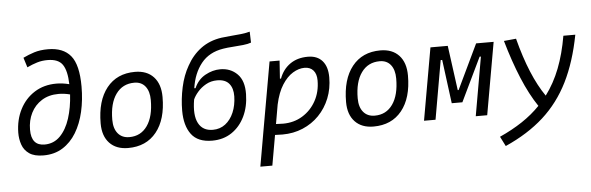

<svg xmlns="http://www.w3.org/2000/svg" viewBox="-56 -941 4215 1370"><g transform="rotate(-5 2051.0 -255.5)"><path d="M225.1 9.8Q159.7 9.8 123.3 -15.4Q86.9 -40.5 72.8 -81.3Q58.6 -122.1 59.1 -168Q60.5 -260.3 98.1 -333.7Q135.7 -407.2 203.1 -450Q270.5 -492.7 359.9 -492.7Q404.3 -492.7 452.1 -480.5Q449.7 -576.7 419.4 -621.1Q389.2 -665.5 312 -665.5Q272 -665.5 237.3 -655Q202.6 -644.5 164.6 -626.5L142.6 -696.8Q180.7 -715.3 222.9 -728.8Q265.1 -742.2 321.8 -742.2Q430.7 -742.2 484.1 -677.2Q537.6 -612.3 537.6 -456.1Q537.6 -360.8 518.3 -276.6Q499 -192.4 460 -127.9Q420.9 -63.5 362.3 -26.9Q303.7 9.8 225.1 9.8ZM451.2 -407.2Q409.7 -418 369.6 -418Q299.3 -418 248.8 -386.2Q198.2 -354.5 171.4 -300.8Q144.5 -247.1 144.5 -181.2Q144 -66.9 239.3 -66.9Q305.2 -66.9 350.6 -112.8Q396 -158.7 420.9 -236.1Q445.8 -313.5 451.2 -407.2Z M831.1 9.8Q746.1 9.8 698.2 -40.8Q650.4 -91.3 650.4 -181.2Q650.4 -344.2 723.4 -435.8Q796.4 -527.3 925.8 -527.3Q1011.2 -527.3 1059.1 -475.8Q1106.9 -424.3 1106.9 -331.5Q1106.9 -170.9 1033.9 -80.6Q960.9 9.8 831.1 9.8ZM846.2 -66.9Q928.7 -66.9 975.1 -133.1Q1021.5 -199.2 1021.5 -317.4Q1021.5 -379.9 993.4 -415.3Q965.3 -450.7 914.6 -450.7Q830.6 -450.7 783 -384.5Q735.4 -318.4 735.4 -200.2Q735.4 -137.2 764.9 -102.1Q794.4 -66.9 846.2 -66.9Z M1433.1 9.8Q1330.6 9.8 1284.2 -52.2Q1237.8 -114.3 1237.8 -221.7Q1237.8 -304.7 1256.1 -388.9Q1274.4 -473.1 1312 -538.1Q1351.6 -610.8 1414.3 -657.5Q1477.1 -704.1 1563 -716.3Q1590.8 -720.2 1627.2 -722.9Q1663.6 -725.6 1700.7 -729.7Q1737.8 -733.9 1767.1 -741.7L1769.5 -663.1Q1748 -654.8 1711.7 -650.9Q1675.3 -647 1636.5 -644.5Q1597.7 -642.1 1568.4 -637.2Q1466.3 -621.1 1409.9 -550.8Q1353.5 -480.5 1337.9 -374L1346.7 -373.5Q1373.5 -434.6 1426.3 -463.6Q1479 -492.7 1533.7 -492.7Q1607.4 -492.7 1655.8 -444.3Q1704.1 -396 1702.1 -299.8Q1700.7 -210.4 1667 -140.6Q1633.3 -70.8 1573.5 -30.5Q1513.7 9.8 1433.1 9.8ZM1444.3 -66.9Q1496.1 -66.9 1534.2 -96.2Q1572.3 -125.5 1594 -176.3Q1615.7 -227.1 1617.2 -291.5Q1618.2 -349.6 1590.6 -382.8Q1563 -416 1504.9 -416Q1460.4 -416 1424.6 -395.8Q1388.7 -375.5 1364.3 -346.9Q1339.8 -318.4 1329.6 -293.5Q1311 -182.6 1341.6 -124.8Q1372.1 -66.9 1444.3 -66.9Z M1844.7 224.6H1758.8L1798.3 -0.5Q1798.3 -0.5 1798.3 -0.5V-1L1889.6 -517.6H1961.4L1952.6 -388.7H1960.4Q1984.4 -453.6 2036.6 -490.5Q2088.9 -527.3 2164.6 -527.3Q2231.4 -527.3 2267.8 -485.8Q2304.2 -444.3 2304.2 -367.7Q2304.2 -287.1 2276.6 -218.3Q2249 -149.4 2199.2 -98.1Q2149.4 -46.9 2082.3 -18.6Q2015.1 9.8 1936.5 9.8Q1910.2 9.8 1882.8 8.3ZM1896.5 -68.8Q1919.9 -66.9 1947.3 -66.9Q2024.9 -66.9 2086.4 -104.5Q2147.9 -142.1 2183.6 -206.8Q2219.2 -271.5 2219.2 -353Q2219.2 -399.4 2196.8 -425Q2174.3 -450.7 2133.8 -450.7Q2092.3 -450.7 2050 -425Q2007.8 -399.4 1973.4 -345.5Q1939 -291.5 1920.4 -206.1Z M2588.9 9.8Q2503.9 9.8 2456.1 -40.8Q2408.2 -91.3 2408.2 -181.2Q2408.2 -344.2 2481.2 -435.8Q2554.2 -527.3 2683.6 -527.3Q2769 -527.3 2816.9 -475.8Q2864.7 -424.3 2864.7 -331.5Q2864.7 -170.9 2791.7 -80.6Q2718.8 9.8 2588.9 9.8ZM2604 -66.9Q2686.5 -66.9 2732.9 -133.1Q2779.3 -199.2 2779.3 -317.4Q2779.3 -379.9 2751.2 -415.3Q2723.1 -450.7 2672.4 -450.7Q2588.4 -450.7 2540.8 -384.5Q2493.2 -318.4 2493.2 -200.2Q2493.2 -137.2 2522.7 -102.1Q2552.2 -66.9 2604 -66.9Z M2950.7 0 3042 -517.6H3166L3209.5 -196.8H3215.8L3369.1 -517.6H3494.6L3403.3 0H3321.3L3395 -420.9H3385.7L3234.9 -107.4H3158.7L3117.7 -420.9H3106.9L3033.2 0Z M3516.1 230.5 3481 161.1Q3570.8 120.6 3643.3 72.5Q3715.8 24.4 3772.9 -34.7Q3712.9 -123.5 3662.1 -245.4Q3611.3 -367.2 3568.4 -517.6L3655.8 -525.9Q3726.1 -254.4 3831.5 -103Q3892.6 -184.6 3932.4 -286.9Q3972.2 -389.2 3994.1 -517.6H4079.6Q4043 -326.2 3972.7 -184.8Q3902.3 -43.5 3790.3 57.6Q3678.2 158.7 3516.1 230.5Z"/></g></svg>

Font: Cascadia Mono PL SemiLight
Style: Italic
Weight: 350
Italic angle: -10°
Monospace: yes
Designer: Aaron Bell
Foundry: Saja Typeworks
Version: Version 2404.023; ttfautohint (v1.8.4)